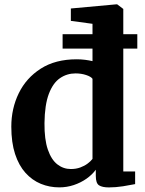

<svg xmlns="http://www.w3.org/2000/svg" viewBox="-20 -839 657 871"><path d="M248.9 11Q204.5 11 165.2 -5.1Q125.9 -21.3 95.7 -54.7Q65.5 -88.2 48.4 -140.3Q31.3 -192.4 31.3 -264.4Q31.3 -346.6 65.1 -416Q98.9 -485.4 165.1 -527.7Q231.3 -570 327.7 -570Q347.3 -570 365.7 -567.7Q384 -565.3 399.6 -561.7V-731L301.4 -744.3V-800.5L508 -819.4H511.5L539.3 -798.4V-61.2H593V-3.8Q571.3 0.7 538.1 6Q504.9 11.2 473.8 11.2Q444.3 11.2 429.4 1.8Q414.6 -7.6 414.6 -41V-69Q398.2 -46.6 372.4 -28.4Q346.7 -10.3 314.9 0.4Q283.1 11 248.9 11ZM301.3 -72.2Q324.7 -72.2 344 -79.2Q363.2 -86.2 377.4 -96.9Q391.5 -107.5 399.6 -118V-481.6Q392.7 -491.4 370.6 -498.7Q348.6 -506 322.5 -506Q283.7 -506 252.1 -484.4Q220.4 -462.7 201.6 -413.2Q182.8 -363.7 181.8 -280.6Q181.1 -206.5 197 -160.5Q212.9 -114.4 240.2 -93.3Q267.5 -72.2 301.3 -72.2ZM264 -683.9H602.9V-618.6H264Z"/></svg>

Font: Merriweather Light
Style: Regular
Weight: 300
Version: Version 2.100